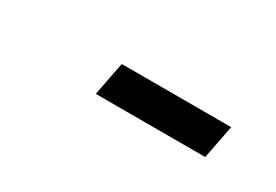

<svg xmlns="http://www.w3.org/2000/svg" viewBox="-9 -851 618 430"><g transform="rotate(30 300.0 -636.5)"><path d="M216 -593 233 -680H516L499 -593Z"/></g></svg>

Font: Source Code Pro ExtraLight
Style: Bold Italic
Weight: 700
Italic angle: -11°
Monospace: yes
Version: Version 1.016;hotconv 1.0.116;makeotfexe 2.5.65601